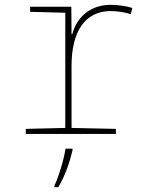

<svg xmlns="http://www.w3.org/2000/svg" viewBox="-20 -556 603 797"><path d="M87 0H461V-21L277 -25V-284C277 -423 332 -510 439 -510C468 -510 499 -505 523 -497L529 -523C508 -530 472 -536 439 -536C352 -536 297 -481 280 -414H277L276 -528H105V-507L251 -503V-25L87 -21ZM206 214V221H222C250 174 269 119 281 68V61H252C246 104 222 183 206 214Z"/></svg>

Font: Noto Sans Mono SemiCondensed Thin
Style: Regular
Weight: 100
Width: 4
Designer: Monotype Design Team
Foundry: Monotype Imaging Inc.
Version: Version 2.014